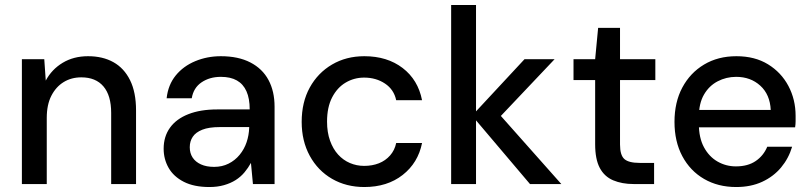

<svg xmlns="http://www.w3.org/2000/svg" viewBox="-20 -740 3262 772"><path d="M68 0V-502H158L164 -416Q188 -461 232 -487.5Q276 -514 334 -514Q393 -514 436 -490Q479 -466 503 -417.5Q527 -369 527 -296V0H427V-286Q427 -356 396 -392.5Q365 -429 307 -429Q267 -429 236 -410Q205 -391 186.5 -355Q168 -319 168 -266V0Z M822 12Q760 12 719 -9Q678 -30 658 -65Q638 -100 638 -142Q638 -191 663.5 -226.5Q689 -262 737.5 -281Q786 -300 853 -300H984Q984 -344 971 -373Q958 -402 932.5 -416.5Q907 -431 868 -431Q823 -431 790.5 -409Q758 -387 751 -345H650Q656 -399 686.5 -436.5Q717 -474 765 -494Q813 -514 868 -514Q938 -514 986.5 -489Q1035 -464 1059.5 -418.5Q1084 -373 1084 -311V0H997L989 -85Q978 -65 963 -47Q948 -29 927.5 -16Q907 -3 880.5 4.5Q854 12 822 12ZM841 -69Q873 -69 899 -82Q925 -95 943.5 -117.5Q962 -140 971.5 -168Q981 -196 982 -227V-229H863Q820 -229 793.5 -218.5Q767 -208 755 -190Q743 -172 743 -148Q743 -124 754.5 -106.5Q766 -89 788 -79Q810 -69 841 -69Z M1445 12Q1372 12 1315 -21Q1258 -54 1225.5 -113.5Q1193 -173 1193 -250Q1193 -329 1225.5 -388Q1258 -447 1315 -480.5Q1372 -514 1445 -514Q1537 -514 1599 -466.5Q1661 -419 1677 -337H1573Q1564 -380 1528 -404Q1492 -428 1444 -428Q1404 -428 1370 -408Q1336 -388 1315.5 -348.5Q1295 -309 1295 -251Q1295 -208 1307 -174.5Q1319 -141 1339.5 -118.5Q1360 -96 1387 -84.5Q1414 -73 1444 -73Q1477 -73 1503.5 -83.5Q1530 -94 1548.5 -115Q1567 -136 1573 -165H1677Q1661 -85 1599 -36.5Q1537 12 1445 12Z M2111 0 1878 -275 2089 -502H2210L1959 -237L1960 -312L2237 0ZM1794 0V-720H1894V0Z M2528 0Q2481 0 2445.5 -15Q2410 -30 2391.5 -65Q2373 -100 2373 -160V-418H2286V-502H2373L2385 -628H2473V-502H2615V-418H2473V-159Q2473 -116 2490.5 -100.5Q2508 -85 2552 -85H2610V0Z M2940 12Q2867 12 2811 -20.5Q2755 -53 2723.5 -112Q2692 -171 2692 -250Q2692 -329 2723.5 -388Q2755 -447 2811 -480.5Q2867 -514 2941 -514Q3015 -514 3068 -481.5Q3121 -449 3150 -394.5Q3179 -340 3179 -274Q3179 -264 3179 -252.5Q3179 -241 3177 -228H2765V-298H3079Q3076 -360 3037 -395.5Q2998 -431 2940 -431Q2900 -431 2865.5 -413Q2831 -395 2810.5 -359.5Q2790 -324 2790 -270V-242Q2790 -186 2810.5 -148Q2831 -110 2865 -90.5Q2899 -71 2939 -71Q2987 -71 3018.5 -92.5Q3050 -114 3065 -150H3165Q3151 -103 3120.5 -66.5Q3090 -30 3044.5 -9Q2999 12 2940 12Z"/></svg>

Font: DM Sans 16pt Medium
Style: Regular
Weight: 500
Version: Version 4.004;gftools[0.9.30]